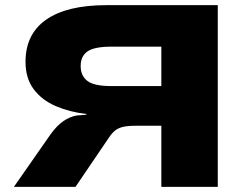

<svg xmlns="http://www.w3.org/2000/svg" viewBox="-20 -725 969 745"><path d="M34 0 177 -205Q202 -239 226.5 -255.5Q251 -272 278 -277L316 -280L314 -283Q251 -290 197 -313Q143 -336 111 -378.5Q79 -421 79 -485Q79 -593 159.5 -649Q240 -705 393 -705H825V0H606V-237H506Q475 -237 456.5 -232.5Q438 -228 426 -218Q414 -208 404 -193L273 0ZM412 -391H606V-544H413Q346 -544 319.5 -525.5Q293 -507 293 -469Q293 -431 319 -411Q345 -391 412 -391Z"/></svg>

Font: Nunito Sans 7pt Expanded Black
Style: Regular
Weight: 900
Width: 7
Designer: Vernon Adams
Foundry: Vernon Adams
Version: Version 3.101;gftools[0.9.27]